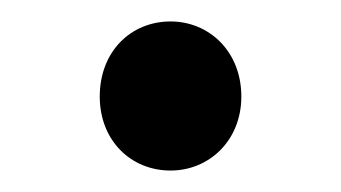

<svg xmlns="http://www.w3.org/2000/svg" viewBox="-20 -146 318 179"><path d="M139 13C175 13 205 -15 205 -56C205 -98 175 -126 139 -126C102 -126 73 -98 73 -56C73 -15 102 13 139 13Z"/></svg>

Font: Noto Sans KR
Style: Regular
Weight: 400
Designer: Ryoko NISHIZUKA 西塚涼子 (kana, bopomofo & ideographs); Paul D. Hunt (Latin, Greek & Cyrillic); Sandoll Communications 산돌커뮤니
Foundry: Adobe
Version: Version 2.004;hotconv 1.0.118;makeotfexe 2.5.65603